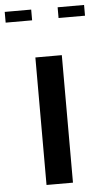

<svg xmlns="http://www.w3.org/2000/svg" viewBox="-69 -820 465 855"><g transform="rotate(-5 163.5 -392.0)"><path d="M103.8 -570H222V0H103.8ZM-14.5 -784H103.8V-736H-14.5ZM222 -784H340.2V-736H222Z"/></g></svg>

Font: Facade Sud
Style: Regular
Weight: 100
Designer: Éléonore Fines
Foundry: Velvetyne Type Foundry
Version: Version 1.001;Glyphs 3.2 (3202)